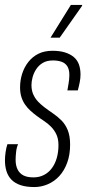

<svg xmlns="http://www.w3.org/2000/svg" viewBox="-28 -743 352 775"><path d="M111 12Q78 12 55.5 4.5Q33 -3 19 -17Q5 -31 -1.5 -51Q-8 -71 -8 -96Q-8 -110 -5.5 -128.5Q-3 -147 2 -161H45Q39 -148 37 -129.5Q35 -111 35 -98Q35 -75 43 -59Q51 -43 66.5 -35Q82 -27 107 -27Q131 -27 150 -37Q169 -47 182 -65Q195 -83 201.5 -106.5Q208 -130 208 -157Q208 -182 200 -199.5Q192 -217 179 -230.5Q166 -244 150 -254.5Q134 -265 118 -277Q106 -286 94.5 -296.5Q83 -307 73.5 -320.5Q64 -334 58.5 -351Q53 -368 53 -390Q53 -419 61.5 -445.5Q70 -472 86.5 -493Q103 -514 127 -526Q151 -538 184 -538Q213 -538 234 -531.5Q255 -525 269.5 -513Q284 -501 290.5 -483Q297 -465 297 -442Q297 -428 294 -412Q291 -396 286 -378H244Q250 -411 251 -422.5Q252 -434 252 -440Q252 -462 244 -475Q236 -488 221 -493.5Q206 -499 186 -499Q161 -499 144.5 -489Q128 -479 118 -463.5Q108 -448 103.5 -431Q99 -414 99 -400Q99 -378 106.5 -361.5Q114 -345 125.5 -333Q137 -321 150 -311Q167 -298 185.5 -285.5Q204 -273 220 -257Q236 -241 245.5 -217.5Q255 -194 255 -159Q255 -119 243.5 -87Q232 -55 212 -33Q192 -11 165.5 0.5Q139 12 111 12ZM176 -591 258 -723H304L303 -719L213 -591Z"/></svg>

Font: Archivo ExtraCondensed Thin
Style: Italic
Weight: 250
Width: 2
Italic angle: -10°
Designer: Hector Gatti
Foundry: Omnibus-Type
Version: Version 2.001